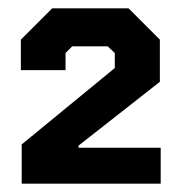

<svg xmlns="http://www.w3.org/2000/svg" viewBox="-20 -720 430 460"><path d="M32 -374 255 -557V-593L238 -609H153L137 -593V-552H30V-625L105 -700H288L363 -625V-524L168 -371V-366H365V-280H32Z"/></svg>

Font: Chakra Petch SemiBold
Style: Regular
Weight: 600
Designer: Katatrad Aksorn Co.,Ltd.
Foundry: Cadson Demak Co.,Ltd.
Version: Version 1.000; ttfautohint (v1.6)